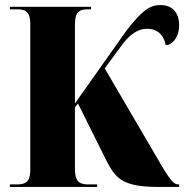

<svg xmlns="http://www.w3.org/2000/svg" viewBox="-20 -741 730 761"><path d="M19 0H365V-10H328C292 -10 277 -26 277 -70V-315L289 -331L402 -104C440 -29 472 0 611 0H690V-10H688C668 -10 656 -22 598 -123L395 -470L468 -569C499 -608 529 -627 563 -627C600 -627 628 -607 637 -562C661 -562 690 -591 690 -641C690 -692 662 -721 616 -721C574 -721 543 -700 480 -618L277 -331V-644C277 -688 290 -704 325 -704H341V-714H19V-704H51C86 -704 100 -688 100 -647V-67C100 -25 85 -10 49 -10H19Z"/></svg>

Font: Noto Serif Display Condensed Black
Style: Regular
Weight: 900
Width: 3
Designer: Monotype Design Team
Foundry: Monotype Imaging Inc.
Version: Version 2.009